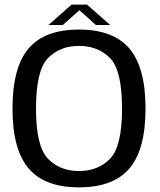

<svg xmlns="http://www.w3.org/2000/svg" viewBox="-20 -809 695 834"><path d="M323 4.8Q472.2 4.8 542.2 -77.3Q612.1 -159.5 612.1 -337.5Q612.1 -515.4 542.2 -598Q472.2 -680.6 323 -680.6Q173.7 -680.6 104 -598.3Q34.3 -515.9 34.3 -337.5Q34.3 -159.5 104.3 -77.3Q174.2 4.8 323 4.8ZM323 -66.1Q240.3 -66.1 188.3 -119.6Q136.4 -173 136.4 -337.5Q136.4 -503.2 188.3 -556.5Q240.3 -609.7 323 -609.7Q406.1 -609.7 458.1 -556.5Q510.1 -503.2 510.1 -337.5Q510.1 -173 458.1 -119.6Q406.1 -66.1 323 -66.1ZM190.3 -700.3H252.9L325 -764.8L396.6 -700.3H458.7L357.8 -789H290.9Z"/></svg>

Font: Anybody Thin
Style: Regular
Weight: 100
Designer: Tyler Finck
Foundry: Etcetera Type Company
Version: Version 1.114;gftools[0.9.25]